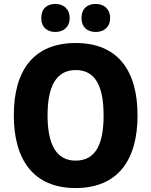

<svg xmlns="http://www.w3.org/2000/svg" viewBox="-20 -943 767 973"><path d="M189 -851C189 -805 219 -781 260 -781C301 -781 333 -805 333 -851C333 -899 301 -923 260 -923C219 -923 189 -900 189 -851ZM393 -851C393 -805 423 -781 465 -781C506 -781 538 -805 538 -851C538 -899 506 -923 465 -923C423 -923 393 -900 393 -851ZM677 -358C677 -584 578 -725 364 -725C151 -725 50 -587 50 -359C50 -133 150 10 363 10C578 10 677 -133 677 -358ZM221 -358C221 -504 264 -588 364 -588C464 -588 505 -505 505 -358C505 -211 464 -129 363 -129C265 -129 221 -212 221 -358Z"/></svg>

Font: Noto Sans Arabic UI SmCn XBd
Style: Regular
Weight: 800
Width: 4
Designer: Monotype Design Team, Nadine Chahine and Nizar Qandah
Foundry: Monotype Imaging Inc.
Version: Version 2.010